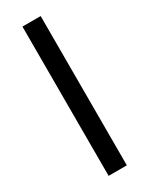

<svg xmlns="http://www.w3.org/2000/svg" viewBox="-178 -700 575 738"><g transform="rotate(-30 109.0 -331.5)"><path d="M149.2 0H68.3V-662.5H149.2Z"/></g></svg>

Font: Anek Devanagari Medium
Style: Regular
Weight: 500
Designer: Kailash Malviya (Devanagari) & Yesha Goshar (Latin)
Foundry: Ek Type
Version: Version 1.003